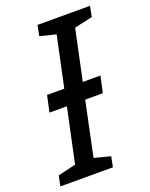

<svg xmlns="http://www.w3.org/2000/svg" viewBox="-156 -787 672 859"><g transform="rotate(-20 180.5 -357.0)"><path d="M-20 0 -10 -49 75 -69 130 -327H47L64 -405H146L197 -645L121 -664L131 -714H381L371 -664L285 -645L234 -405H318L301 -327H217L163 -69L240 -49L230 0Z"/></g></svg>

Font: Manna Sans
Style: Italic
Weight: 400
Italic angle: -12°
Designer: Monotype Design Team
Foundry: Monotype Imaging Inc.
Version: Version 2.001.1; ttfautohint (v1.8.2)